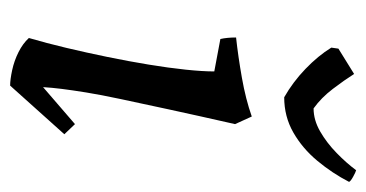

<svg xmlns="http://www.w3.org/2000/svg" viewBox="-192 -519 723 379"><g transform="rotate(90 169.5 -329.5)"><path d="M121 -391 57 -403Q54 -416 54 -434Q91 -438 133.5 -445.5Q176 -453 210 -465L225 -432Q208 -357 196 -301.5Q184 -246 175.5 -206Q167 -166 162.5 -138Q158 -110 155.5 -90Q153 -70 152 -53L225 -116L245 -95L149 12Q137 12 118.5 8Q100 4 83 -4.5Q66 -13 55 -25Q65 -59 74.5 -99Q84 -139 92.5 -180.5Q101 -222 107.5 -261.5Q114 -301 117.5 -334.5Q121 -368 121 -391ZM172 -529Q142 -546 116 -571Q90 -596 74 -622L76 -636L126 -667Q138 -648 155.5 -625Q173 -602 194 -587Q217 -587 239.5 -600Q262 -613 282 -632.5Q302 -652 316 -671Q320 -670 329 -665Q338 -660 339 -657Q322 -624 297.5 -594.5Q273 -565 241.5 -547Q210 -529 172 -529Z"/></g></svg>

Font: Labrada Medium
Style: Italic
Weight: 500
Italic angle: -7°
Designer: Mercedes Jáuregui
Foundry: Omnibus-Type Team
Version: Version 1.000